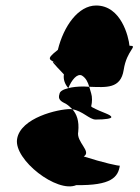

<svg xmlns="http://www.w3.org/2000/svg" viewBox="-20 -660 510 697"><path d="M42 -155C30 -80 187 42 257 12C384 14 409 -17 415 -59C415 -56 352 -70 284 -92C314 -110 256 -144 264 -182C268 -222 258 -246 243 -263C239 -264 238 -264 234 -264C192 -264 54 -233 42 -155ZM190 -479C140 -440 164 -446 191 -425C154 -450 176 -428 212 -390C209 -371 216 -354 228 -340C240 -370 260 -394 277 -386C292 -377 299 -362 304 -345C366 -343 418 -337 429 -406C440 -480 484 -494 450 -494C447 -526 420 -640 329 -640C264 -640 211 -565 190 -479ZM196 -319C189 -299 201 -292 221 -282C229 -277 236 -270 243 -263C279 -258 305 -226 327 -226C365 -226 383 -230 384 -234C386 -244 350 -251 314 -271L311 -274C315 -289 315 -309 311 -321C308 -329 307 -337 304 -345C298 -345 290 -346 284 -346C262 -346 243 -344 228 -340C208 -335 197 -328 196 -319Z"/></svg>

Font: Ampere
Style: UltCndIta
Weight: 400
Version: Version 1